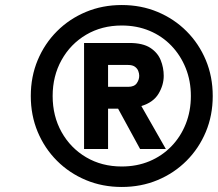

<svg xmlns="http://www.w3.org/2000/svg" viewBox="-20 -732 866 764"><path d="M464.5 12Q387.5 12 321.8 -15.5Q256 -43 206.8 -92.2Q157.5 -141.5 130 -207.2Q102.5 -273 102.5 -350Q102.5 -427 130 -492.8Q157.5 -558.5 206.8 -607.8Q256 -657 321.8 -684.5Q387.5 -712 464.5 -712Q541.5 -712 607.2 -684.5Q673 -657 722.2 -607.8Q771.5 -558.5 799 -492.8Q826.5 -427 826.5 -350Q826.5 -273 799 -207.2Q771.5 -141.5 722.2 -92.2Q673 -43 607.2 -15.5Q541.5 12 464.5 12ZM464.5 -69.5Q524.5 -69.5 574.8 -90.5Q625 -111.5 662 -149.8Q699 -188 719.2 -239Q739.5 -290 739.5 -350Q739.5 -410 719 -461Q698.5 -512 661.8 -550.2Q625 -588.5 574.8 -609.5Q524.5 -630.5 464.5 -630.5Q385 -630.5 322.8 -593.8Q260.5 -557 225 -493.2Q189.5 -429.5 189.5 -350Q189.5 -270 225 -206.5Q260.5 -143 322.8 -106.2Q385 -69.5 464.5 -69.5ZM314.5 -139V-561H495Q548 -561 577.8 -541.8Q607.5 -522.5 619.5 -492.5Q631.5 -462.5 631.5 -430.5Q631.5 -393.5 610.8 -359Q590 -324.5 542.5 -310L640 -139H537.5L450 -299.5H410V-139ZM410 -386.5H490Q514 -386.5 524 -400.5Q534 -414.5 534 -430.5Q534 -439.5 530.2 -449.5Q526.5 -459.5 516.8 -466.5Q507 -473.5 490 -473.5H410Z"/></svg>

Font: Overpass ExtraBold
Style: Italic
Weight: 800
Italic angle: -10°
Designer: Delve Withrington, Dave Bailey, Thomas Jockin
Foundry: Delve Fonts LLC
Version: Version 4.000